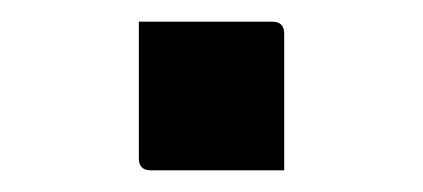

<svg xmlns="http://www.w3.org/2000/svg" viewBox="-20 -150 390 177"><path d="M242 7H119Q108 7 108 -4V-130H231Q242 -130 242 -119Z"/></svg>

Font: Recursive Sn Lnr St
Style: Regular
Weight: 400
Version: Version 1.079;hotconv 1.0.112;makeotfexe 2.5.65598; ttfautoh